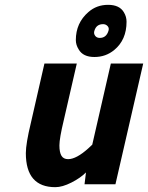

<svg xmlns="http://www.w3.org/2000/svg" viewBox="-20 -763 613 795"><path d="M346 -713Q380 -743 427.5 -743Q475 -743 493 -712Q504 -694 504 -673Q504 -598 453 -556Q418 -527 371 -527Q324 -527 306 -558Q294 -577 294 -597Q294 -668 346 -713ZM393 -606Q420 -606 429 -635Q433 -647 425.5 -655Q418 -663 407 -663Q379 -663 371 -636Q367 -625 373.5 -615.5Q380 -606 393 -606ZM209 12Q87 12 87 -129Q87 -168 108 -255L164 -500H298L244 -265Q226 -190 226 -161Q226 -132 234.5 -118Q243 -104 262 -104Q296 -104 346 -149L362 -164L439 -500H573L458 0H330L336 -49Q313 -26 275.5 -7Q238 12 209 12Z"/></svg>

Font: Titillium Web
Style: Bold Italic
Weight: 700
Italic angle: -13°
Version: Version 1.002;PS 57.000;hotconv 1.0.70;makeotf.lib2.5.55311